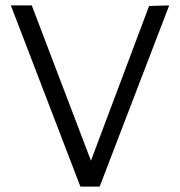

<svg xmlns="http://www.w3.org/2000/svg" viewBox="-20 -687 663 707"><path d="M276 0 20 -667H97L328 -61H302L529 -665L603 -667L347 0Z"/></svg>

Font: Maven Pro
Style: Regular
Weight: 400
Designer: Joe Prince
Foundry: Joe Prince
Version: Version 2.103